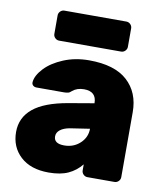

<svg xmlns="http://www.w3.org/2000/svg" viewBox="-83 -804 756 882"><g transform="rotate(10 294.5 -362.5)"><path d="M356 -340Q356 -395 298 -395Q265 -395 244 -377Q236 -369 228 -367Q220 -365 208 -365H81Q71 -365 64.5 -371Q58 -377 59 -387Q62 -418 93.5 -451.5Q125 -485 179 -507.5Q233 -530 298 -530Q417 -530 476.5 -476Q536 -422 536 -330V-27Q536 -16 528 -8Q520 0 509 0H383Q372 0 364 -8Q356 -16 356 -27V-55Q330 -23 294 -6.5Q258 10 203 10Q119 10 71.5 -34Q24 -78 24 -148Q24 -215 76 -258Q128 -301 239 -320ZM264 -207Q236 -202 220 -189.5Q204 -177 204 -159Q204 -125 252 -125Q296 -125 326 -153Q356 -181 356 -221ZM119 -622V-708Q119 -719 127 -727Q135 -735 146 -735H435Q446 -735 454 -727Q462 -719 462 -708V-622Q462 -611 454 -603Q446 -595 435 -595H146Q135 -595 127 -603Q119 -611 119 -622Z"/></g></svg>

Font: Rubik
Style: Regular
Weight: 700
Designer: Hubert & Fischer
Foundry: Hubert & Fischer
Version: Version 1.100